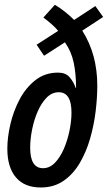

<svg xmlns="http://www.w3.org/2000/svg" viewBox="-20 -788 461 817"><path d="M153.3 9.8Q84.5 9.8 47.9 -33Q11.2 -75.7 11.2 -155.3Q11.2 -203.6 24.2 -259.5Q37.1 -315.4 63.7 -365.5Q90.3 -415.5 131.1 -447.3Q171.9 -479 227.1 -479Q259.3 -479 276.1 -459.5Q293 -439.9 302.2 -413.6H303.7Q303.7 -473.6 293.7 -521.2Q283.7 -568.8 256.3 -607.9L167.5 -550.8L135.7 -597.7L227.5 -656.7Q206.1 -682.6 164.6 -713.4L213.4 -767.6Q256.8 -741.7 295.4 -703.1L385.7 -762.2L418.9 -715.8L330.1 -657.7Q362.3 -606.9 378.2 -548.3Q394 -489.7 394 -423.8Q394 -373 387 -314.5Q379.9 -255.9 363.5 -198.7Q347.2 -141.6 319.3 -94.2Q291.5 -46.9 250.5 -18.6Q209.5 9.8 153.3 9.8ZM163.1 -72.3Q191.4 -72.3 213.9 -95.5Q236.3 -118.7 252 -155.3Q267.6 -191.9 275.9 -232.7Q284.2 -273.4 284.2 -308.6Q284.2 -395.5 230 -395.5Q201.2 -395.5 178.7 -372.8Q156.2 -350.1 140.6 -314.2Q125 -278.3 116.7 -237.3Q108.4 -196.3 108.4 -159.2Q108.4 -72.3 163.1 -72.3Z"/></svg>

Font: Open Sans Condensed SemiBold
Style: Italic
Weight: 600
Width: 3
Italic angle: -12°
Designer: Monotype Design Team
Foundry: Monotype Imaging Inc.
Version: Version 3.000; ttfautohint (v1.8.4)